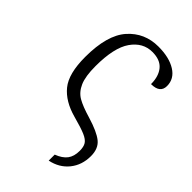

<svg xmlns="http://www.w3.org/2000/svg" viewBox="-226 -624 905 905"><g transform="rotate(45 227.0 -171.0)"><path d="M284 162Q321 148 338 125.5Q355 103 355 66Q355 39 345.5 24Q336 9 309.5 -2.5Q283 -14 224 -30Q143 -52 101.5 -103Q60 -154 60 -265Q60 -411 119 -477.5Q178 -544 270 -544Q342 -544 386 -516.5Q430 -489 430 -441Q430 -394 370 -394Q370 -446 345 -476Q320 -506 268 -506Q205 -506 165 -449Q125 -392 125 -269Q125 -201 141 -164.5Q157 -128 187 -110.5Q217 -93 275 -76Q348 -54 379 -29Q410 -4 410 46Q410 106 376 148Q342 190 284 202Z"/></g></svg>

Font: Noto Serif Light
Style: Regular
Weight: 300
Designer: Monotype Design Team
Foundry: Monotype Imaging Inc.
Version: Version 1.001